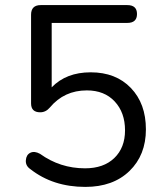

<svg xmlns="http://www.w3.org/2000/svg" viewBox="-20 -725 640 754"><path d="M315 9Q188 9 99 -61Q80 -74 81.5 -95.5Q83 -117 99 -125Q115 -133 137 -121Q216 -64 314 -64Q387 -64 429 -104.5Q471 -145 471 -213Q471 -283 430.5 -326.5Q390 -370 321 -370Q232 -370 176 -303Q160 -284 138 -284Q102 -284 102 -319V-667Q102 -705 140 -705H480Q518 -705 518 -670Q518 -635 480 -635H183V-382Q240 -441 336 -441Q435 -441 494 -379.5Q553 -318 553 -217Q553 -116 488.5 -53.5Q424 9 315 9Z"/></svg>

Font: Nunito
Style: Regular
Weight: 400
Designer: Vernon Adams
Foundry: Vernon Adams
Version: Version 3.602